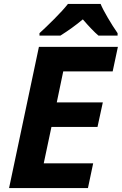

<svg xmlns="http://www.w3.org/2000/svg" viewBox="-20 -951 616 971"><path d="M424.8 0 451.2 -125H201.2L240.2 -309.1H473.1L500 -433.1H267.1L299.8 -589.8H549.8L576.2 -713.9H176.8L25.9 0ZM574.7 -771V-783.2C558.4 -806.6 541.8 -832.8 524.9 -861.6C508 -890.4 495.9 -913.6 488.8 -931.2H323.7C306.8 -909.7 283.7 -884.3 254.4 -855C225.1 -825.7 200.2 -801.8 179.7 -783.2V-771H285.6C327 -797 364.7 -824.4 398.9 -853C431.2 -815.6 457.5 -788.2 478 -771Z"/></svg>

Font: OpenSans
Style: Bold Italic
Weight: 700
Italic angle: -12°
Foundry: Ascender Corporation
Version: Version 1.10; ttfautohint (v1.2) -l 8 -r 50 -G 200 -x 14 -D 